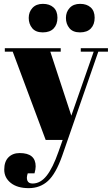

<svg xmlns="http://www.w3.org/2000/svg" viewBox="-20 -726 580 996"><path d="M5 -458V-476H295V-458H241L350 -126L466 -458H399V-476H540V-458H490L303 81Q270 175 229 212.5Q188 250 129 250Q70 250 36 223Q2 196 2 154Q2 112 24 90Q46 68 82 68Q165 68 165 137Q165 152 159 173H124Q116 196 122 211Q128 226 149 226Q190 226 222 185.5Q254 145 283 62L305 0H217L46 -458ZM340 -580Q322 -602 322 -633Q322 -664 341.5 -685Q361 -706 395.5 -706Q430 -706 450.5 -687.5Q471 -669 471 -634Q471 -599 451.5 -578.5Q432 -558 395 -558Q358 -558 340 -580ZM147 -580Q129 -602 129 -633Q129 -664 148.5 -685Q168 -706 202.5 -706Q237 -706 257.5 -687.5Q278 -669 278 -634Q278 -599 258.5 -578.5Q239 -558 202 -558Q165 -558 147 -580Z"/></svg>

Font: SVN-Abril Fatface
Style: Regular
Weight: 400
Designer: Veronika Burian, Jos? Scaglione
Foundry: TypeTogether
Version: Version 1.001